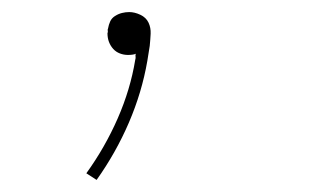

<svg xmlns="http://www.w3.org/2000/svg" viewBox="-20 -83 540 318"><path d="M140 215 123 204Q154 161 175 113Q196 65 204 16Q205 13 204.5 10.5Q204 8 205 6Q203 7 199.5 7.5Q196 8 192 8Q185 8 178.5 5.5Q172 3 167.5 -2Q163 -7 160.5 -13.5Q158 -20 158 -28Q159 -30 158.5 -32Q158 -34 159 -36Q160 -42 162.5 -47.5Q165 -53 170.5 -56.5Q176 -60 182 -61.5Q188 -63 194 -63Q203 -63 212.5 -58.5Q222 -54 226 -45.5Q230 -37 229.5 -27Q229 -17 228 -7L224 18Q215 70 193.5 120Q172 170 140 215Z"/></svg>

Font: Iosevka Aile Thin
Style: Italic
Weight: 100
Italic angle: -9°
Designer: Belleve Invis
Foundry: Belleve Invis
Version: Version 31.1.0; ttfautohint (v1.8.4)